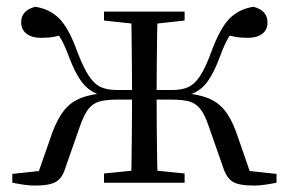

<svg xmlns="http://www.w3.org/2000/svg" viewBox="-20 -551 870 579"><path d="M17.1 0V-26.6L144.8 -40.3L89.6 -13.4L138 -151.8Q154.1 -194.7 174.1 -219.2Q194.1 -243.7 224.2 -255.5Q254.3 -267.4 300.6 -270.6L297 -260.6Q258.4 -268.4 234.1 -294.9Q209.7 -321.5 186.9 -382.7Q173 -419.6 160.6 -439.2Q148.2 -458.7 128.6 -479.2L176.7 -448.4Q159.6 -443.3 142.9 -440.1Q126.1 -436.9 103.9 -436.9Q76 -436.9 60 -449.3Q43.9 -461.7 43.9 -483.8Q43.9 -519.7 86.4 -530.6Q130.3 -523.8 159.1 -494.7Q187.9 -465.6 213.4 -394.1Q231.9 -346.3 248.5 -321.4Q265 -296.6 284.8 -288.1Q304.6 -279.6 330.8 -279.6H415.2V-250.6H333.2Q300.8 -250.6 280.6 -245.1Q260.4 -239.6 247.2 -223Q234 -206.4 221.9 -172.6L177.9 -46.9Q168.7 -14.9 149.6 -3.2Q130.5 8.6 85.7 8.6Q69.4 8.6 51.7 6Q33.9 3.4 17.1 0ZM813.9 0Q797.1 3.4 779.4 6Q761.7 8.6 745.8 8.6Q700 8.6 681.4 -3.2Q662.8 -14.9 652.6 -46.9L608.6 -172.6Q597.2 -206.4 583.6 -223Q570.1 -239.6 550.4 -245.1Q530.6 -250.6 498 -250.6H415.2V-279.6H500.5Q527.9 -279.6 547.2 -288.1Q566.5 -296.6 583 -321.4Q599.5 -346.3 617.1 -394.1Q643.3 -465.6 671.9 -494.7Q700.4 -523.8 744.3 -530.6Q786.7 -519.7 786.7 -483.1Q786.7 -460.9 770.6 -448.9Q754.5 -436.9 726.6 -436.9Q704.2 -436.9 688.3 -440.1Q672.5 -443.3 656.2 -448.4L701.9 -479.2Q682.3 -458.7 670 -439.2Q657.7 -419.6 644.3 -382.7Q621.5 -321.5 597.6 -294.9Q573.6 -268.4 533.4 -260.6L529.6 -270.6Q576 -267.4 606.2 -255.5Q636.4 -243.7 656.8 -219.2Q677.1 -194.7 692.5 -151.8L740.6 -13.4L686.3 -40.3L813.9 -26.6ZM374.9 0Q376.2 -24.4 376.7 -66.4Q377.2 -108.5 377.7 -158.6Q378.2 -208.7 378.2 -256.6V-274Q378.2 -315 377.7 -361.8Q377.2 -408.5 376.7 -450.1Q376.2 -491.8 374.9 -516H455.5Q454.5 -491.8 453.9 -450.1Q453.3 -408.5 452.8 -361.8Q452.3 -315 452.3 -274V-256.6Q452.3 -208.7 452.8 -158.6Q453.3 -108.5 453.9 -66.4Q454.5 -24.4 455.5 0ZM293.6 0V-27.8L401.2 -38.6H431.3L536.7 -27.8V0ZM293.6 -489.1V-516H536.7V-489.1L431.3 -477.4H401.2Z"/></svg>

Font: Noto Serif KR
Style: Regular
Weight: 200
Designer: Ryoko NISHIZUKA 西塚涼子 (kana & ideographs); Frank Grießhammer (Latin, Greek & Cyrillic); Wenlong ZHANG 张文龙 (bopomofo); San
Foundry: Adobe
Version: Version 2.001;hotconv 1.1.0;makeotfexe 2.6.0